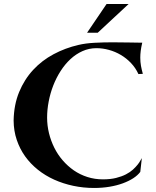

<svg xmlns="http://www.w3.org/2000/svg" viewBox="-20 -913 776 957"><path d="M691.9 -544.9 669.9 -543.9Q655.8 -574.7 633.1 -598.6Q610.4 -622.6 582.3 -639.2Q554.2 -655.8 522.9 -664.3Q491.7 -672.9 460.9 -672.9Q423.8 -672.9 391.1 -658.2Q358.4 -643.6 331.1 -618.2Q303.7 -592.8 282 -558.8Q260.3 -524.9 245.4 -486.6Q230.5 -448.2 222.7 -407.2Q214.8 -366.2 214.8 -327.1Q214.8 -287.6 224.1 -249.5Q233.4 -211.4 250.5 -177Q267.6 -142.6 292.5 -113.8Q317.4 -85 348.1 -63.7Q378.9 -42.5 415.5 -30.8Q452.1 -19 493.2 -19Q530.3 -19 558.6 -26.1Q586.9 -33.2 607.7 -43.9Q628.4 -54.7 642.6 -67.6Q656.7 -80.6 666 -92.3Q675.3 -104 679.9 -113Q684.6 -122.1 687 -125L679.2 -56.2Q666.5 -39.1 644.3 -24.7Q622.1 -10.3 592.3 0.7Q562.5 11.7 526.1 17.8Q489.7 23.9 449.2 23.9Q395.5 23.9 345 13.2Q294.4 2.4 250 -17.6Q205.6 -37.6 168.7 -67.1Q131.8 -96.7 105.2 -133.8Q78.6 -170.9 63.5 -215.8Q48.3 -260.7 47.9 -312Q49.3 -391.1 75.4 -454.3Q101.6 -517.6 145.3 -564.7Q189 -611.8 247.1 -642.8Q305.2 -673.8 371.1 -689Q405.8 -697.3 450.7 -699.7Q495.6 -702.1 541 -702.1Q585 -702.1 623.8 -701.2Q662.6 -700.2 689 -700.2Q683.6 -677.2 681.4 -659.4Q679.2 -641.6 679.2 -626Q679.2 -604 682.6 -585.2Q686 -566.4 691.9 -544.9ZM621.1 -893.1 467.3 -750H414.1L511.2 -893.1Z"/></svg>

Font: Uncial Antiqua
Style: Regular
Weight: 400
Version: Version 1.000